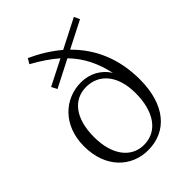

<svg xmlns="http://www.w3.org/2000/svg" viewBox="-235 -928 1056 1056"><g transform="rotate(-45 293.5 -399.5)"><path d="M286 14C433 14 529 -98 529 -294C529 -451 475 -581 373 -681L530 -761L515 -794L345 -707C297 -748 241 -783 176 -813L158 -783C216 -751 263 -719 302 -685L154 -610L171 -577L329 -658C393 -592 428 -518 449 -425C414 -480 356 -512 288 -512C161 -512 51 -415 51 -251C51 -83 157 14 286 14ZM290 -23C193 -23 126 -107 126 -248C126 -394 192 -474 290 -474C386 -474 459 -401 459 -257C459 -116 397 -23 290 -23Z"/></g></svg>

Font: Kiri Minchoo Light
Style: Regular
Weight: 300
Designer: Ryoko NISHIZUKA 西塚涼子 (kana & ideographs); Frank Grießhammer (Latin, Greek & Cyrillic);
akenotsuki.com/eyeben/fonts/ (U+
Foundry: Adobe
akenotsuki.com/eyeben/fonts/
Version: Version 4.002;hotconv 1.0.119;makeotfexe 2.5.65604